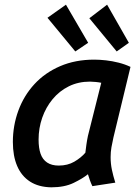

<svg xmlns="http://www.w3.org/2000/svg" viewBox="-20 -789 600 821"><path d="M199 12Q145 11 108.5 -12.5Q72 -36 53.5 -79Q35 -122 35 -182Q35 -252 58.5 -316Q82 -380 127 -429Q172 -478 237 -506Q302 -534 383 -534Q406 -534 433 -531Q460 -528 487.5 -521Q515 -514 538 -503L465 -201Q460 -179 456.5 -159Q453 -139 453 -117Q453 -89 458.5 -63Q464 -37 473 -8L375 7Q370 -3 364.5 -18Q359 -33 356 -44Q334 -26 295 -7Q256 12 199 12ZM231 -81Q269 -81 297.5 -97.5Q326 -114 345 -136Q347 -153 349.5 -171Q352 -189 356 -208L413 -435Q404 -437 389.5 -438.5Q375 -440 365 -440Q315 -440 274.5 -420Q234 -400 205 -365Q176 -330 160.5 -285.5Q145 -241 145 -192Q145 -156 153.5 -131.5Q162 -107 181.5 -94Q201 -81 231 -81ZM302 -569 183 -713 262 -769 357 -606ZM479 -569 362 -711 438 -769 531 -606Z"/></svg>

Font: Ubuntu Sans Mono Medium
Style: Italic
Weight: 500
Italic angle: -13.5°
Monospace: yes
Designer: Dalton Maag Ltd
Foundry: Dalton Maag Ltd
Version: Version 1.006